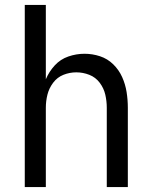

<svg xmlns="http://www.w3.org/2000/svg" viewBox="-20 -755 616 775"><path d="M80 0H165V-320Q165 -347 171.5 -373Q178 -399 194.5 -421Q211 -443 236 -453Q261 -463 288 -463Q315 -463 340.5 -453Q366 -443 382.5 -421Q399 -399 405 -373Q411 -347 411 -320V0H496V-320Q496 -352 491 -383.5Q486 -415 473 -444Q460 -473 437 -495.5Q414 -518 383.5 -528Q353 -538 321 -538Q288 -538 256 -527Q224 -516 201 -491Q178 -466 165 -435V-735H80Z"/></svg>

Font: Iosevka Sparkle
Style: Regular
Weight: 400
Designer: Belleve Invis
Foundry: Belleve Invis
Version: Version 4.5.0; ttfautohint (v1.8.3)